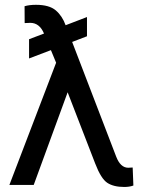

<svg xmlns="http://www.w3.org/2000/svg" viewBox="-20 -761 594 790"><path d="M528.8 2.4Q512.7 8.3 491.2 8.3Q447.3 8.3 421.4 -8.8Q395.5 -25.9 371.6 -88.4L258.3 -381.3L118.7 0H18.6L210.9 -502.9L189.5 -554.7L99.6 -520.5V-599.6L161.1 -623Q142.6 -667 104.5 -667L81.5 -666L81.1 -735.4Q100.6 -741.2 127.9 -741.2Q182.6 -741.2 209.5 -718.3Q236.3 -695.3 250 -657.2L337.9 -690.9V-611.8L276.9 -588.4L458 -116.7Q475.6 -70.8 507.8 -70.8L525.9 -71.8Z"/></svg>

Font: LXGW WenKai Screen R
Style: Regular
Weight: 400
Designer: Fontworks Inc.
Version: Version 1.235;May 31, 2022